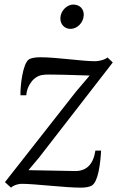

<svg xmlns="http://www.w3.org/2000/svg" viewBox="-20 -822 529 852"><path d="M2 -13.7 28.8 10.7 32.7 7.3 33.2 6.8C46.4 -2.4 64.9 -6.3 76.7 -6.3C134.8 -6.3 267.6 10.7 339.4 10.7C363.3 10.7 379.9 6.3 388.2 1C416 -17.6 425.3 -95.2 428.7 -153.8H403.3C394.5 -93.8 364.7 -63 314 -63C299.8 -63 158.7 -65.9 106.4 -66.9L153.8 -123.5L480.5 -544.9L458 -565.9L458.5 -567.9C442.4 -554.7 415 -550.3 401.9 -550.3C344.2 -550.3 232.9 -567.9 158.7 -567.9C134.3 -567.9 116.2 -564 107.9 -558.1C80.6 -538.6 69.8 -440.9 70.8 -399.4H96.7C100.1 -447.3 134.3 -487.8 172.9 -489.7C178.7 -493.7 330.6 -488.3 377.9 -486.8L316.9 -415ZM292.5 -693.8C322.8 -693.8 349.6 -720.7 351.6 -753.9C353 -781.2 335 -801.8 304.7 -801.8C279.3 -801.8 249.5 -776.4 248 -743.2C246.1 -714.8 266.6 -693.8 292.5 -693.8Z"/></svg>

Font: Merriweather
Style: Light Italic
Weight: 300
Italic angle: -7.5°
Designer: Eben Sorkin
Foundry: Eben Sorkin
Version: Version 1.001